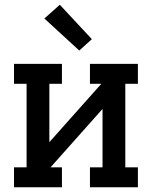

<svg xmlns="http://www.w3.org/2000/svg" viewBox="-20 -789 640 809"><path d="M39 0V-84H92V-436H39V-520H241V-436H188V-190L407 -436H359V-520H561V-436H508V-84H561V0H359V-84H412V-330L193 -84H241V0ZM314 -576 167 -711 232 -769 367 -624Z"/></svg>

Font: Iosevka HT Medium Extended
Style: Regular
Weight: 500
Width: 7
Monospace: yes
Designer: Belleve Invis
Foundry: Belleve Invis
Version: Version 32.3.0; ttfautohint (v1.8.4)